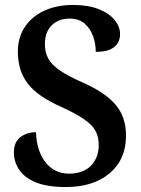

<svg xmlns="http://www.w3.org/2000/svg" viewBox="-20 -744 567 774"><path d="M246 10Q169 10 123 -9.5Q77 -29 56.5 -61Q36 -93 36 -129Q36 -171 62 -191Q88 -211 125 -211Q128 -134 164 -89Q200 -44 258 -44Q315 -44 346.5 -76Q378 -108 378 -160Q378 -214 340.5 -246.5Q303 -279 225 -314Q132 -355 92 -407Q52 -459 52 -536Q52 -594 81 -636.5Q110 -679 160 -701.5Q210 -724 273 -724Q336 -724 378.5 -707Q421 -690 442.5 -663Q464 -636 464 -607Q464 -573 440 -554Q416 -535 366 -535Q366 -568 355 -598.5Q344 -629 321 -649Q298 -669 261 -669Q215 -669 188 -641.5Q161 -614 161 -566Q161 -534 174 -509Q187 -484 220 -461Q253 -438 312 -412Q403 -372 445.5 -322.5Q488 -273 488 -197Q488 -101 422 -45.5Q356 10 246 10Z"/></svg>

Font: Noto Serif Myanmar SemiCondensed SemiBold
Style: Regular
Weight: 600
Width: 4
Designer: Ben Mitchell and the Monotype Design Team
Foundry: Monotype Imaging Inc.
Version: Version 2.106; ttfautohint (v1.8.4.7-5d5b)